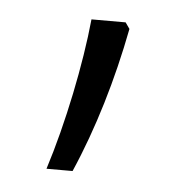

<svg xmlns="http://www.w3.org/2000/svg" viewBox="-32 -244 304 308"><g transform="rotate(5 120.0 -89.5)"><path d="M159 -212H104C97 -140 77 -42 53 33H95C126 -38 150 -119 166 -202Z"/></g></svg>

Font: Noto Sans Kannada UI ExtraCondensed Light
Style: Regular
Weight: 300
Width: 2
Designer: Jelle Bosma - Monotype Design Team
Foundry: Monotype Imaging Inc.
Version: Version 2.005